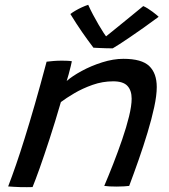

<svg xmlns="http://www.w3.org/2000/svg" viewBox="-20 -776 705 803"><path d="M116.2 6.4Q106.3 6.7 92.9 6.8Q79.6 6.8 66.1 6.6Q53.4 6.2 37.8 5.3Q22.2 4.4 14.1 3.7Q30.2 -38.1 47.2 -87.4Q64.2 -136.6 83.4 -198.3Q102.7 -259.9 125.4 -338.6Q148.1 -417.3 174.9 -518Q187.6 -519.8 204.6 -521Q221.7 -522.3 239.3 -522.3Q250.6 -522.3 261.7 -521.8Q272.8 -521.4 280.5 -519.8Q279.8 -514.6 275.8 -498.7Q271.9 -482.8 267.2 -465.3Q262.6 -447.8 258.9 -437.2Q281.6 -457.4 321.3 -479Q360.9 -500.6 407.4 -515.3Q453.9 -530 496.2 -530Q572.6 -530 604.1 -499.8Q635.6 -469.6 635.6 -411.9Q635.6 -377.3 625 -328.1Q614.4 -278.8 597.2 -222Q580.1 -165.1 559.8 -107.4Q539.6 -49.8 520.3 1.5Q512.9 2.5 498.8 3.4Q484.6 4.3 468.6 4.3Q452.5 4.3 438.4 3.6Q424.2 2.8 416 1.5Q433.8 -40.3 453.7 -91Q473.5 -141.6 491.1 -193Q508.8 -244.4 519.7 -289.1Q530.6 -333.9 530.6 -363.2Q530.6 -397.8 512.9 -416.8Q495.2 -435.9 453.4 -435.9Q408.9 -435.9 366.9 -421Q324.9 -406.1 290.7 -385.9Q256.5 -365.7 234.6 -349.1Q210.2 -264.8 187.1 -194.3Q164.1 -123.8 145.8 -72.3Q127.4 -20.9 116.2 6.4ZM579.1 -750.6Q588.1 -746.8 598.2 -740.4Q608.2 -734.1 617.6 -727.1Q627.1 -720.2 634 -714.3Q640.9 -708.4 643.6 -705.7Q609.7 -680.6 579.1 -659Q548.5 -637.4 523.3 -620.3Q498.1 -603.2 479.7 -591.3Q461.2 -579.5 451.4 -573.8Q439.6 -573.8 424.2 -574.2Q408.9 -574.7 394.6 -575.3Q380.4 -575.9 370.8 -576.5Q346.8 -608 323 -642.3Q299.2 -676.6 274.3 -717.4Q282.6 -723.9 295.2 -731.3Q307.8 -738.7 322.1 -745.3Q336.4 -751.9 348.9 -755.9Q357.6 -736.1 369.2 -714.4Q380.8 -692.8 392.3 -672.9Q403.9 -653.1 413.1 -639Q422.3 -624.9 426.6 -620.7H419.6Q433.1 -631.5 460.9 -654.1Q488.7 -676.6 520.7 -702.7Q552.8 -728.8 579.1 -750.6Z"/></svg>

Font: Grandstander Thin
Style: Italic
Weight: 100
Italic angle: -15°
Designer: Tyler Finck
Foundry: Etcetera Type Co
Version: Version 1.200